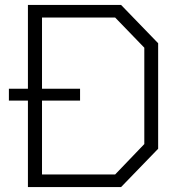

<svg xmlns="http://www.w3.org/2000/svg" viewBox="-20 -757 730 777"><path d="M93 0V-350H16V-398H93V-737H470L620 -582V-155L470 0ZM150 -51H446L564 -174V-564L446 -686H150V-398H304V-350H150Z"/></svg>

Font: Tomorrow Light
Style: Regular
Weight: 300
Designer: Tony de Marco, Monica Rizzolli
Foundry: Just in Type
Version: Version 2.002